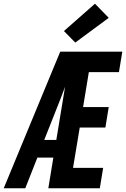

<svg xmlns="http://www.w3.org/2000/svg" viewBox="-45 -1013 678 1033"><path d="M-25 0 279 -735H613L595 -625H433L402 -437H540L522 -327H384L348 -110H510L492 0H215L242 -165H156L91 0ZM193 -260H258L305 -546Q300 -532 294.5 -518Q289 -504 284 -490ZM360 -784 299 -846 466 -993 540 -917Z"/></svg>

Font: Iosevka Extrabold Extended
Style: Italic
Weight: 800
Width: 7
Italic angle: -9°
Monospace: yes
Designer: Belleve Invis
Foundry: Belleve Invis
Version: Version 32.5.0; ttfautohint (v1.8.4)